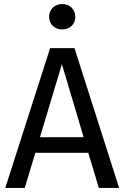

<svg xmlns="http://www.w3.org/2000/svg" viewBox="-20 -926 613 946"><path d="M415 -173H154L102 0H6L227 -689H347L567 0H467ZM392 -250 285 -610 177 -250ZM351 -843Q351 -816 333 -798.5Q315 -781 286 -781Q258 -781 240 -798.5Q222 -816 222 -843Q222 -870 240 -888Q258 -906 286 -906Q315 -906 333 -888Q351 -870 351 -843Z"/></svg>

Font: FiraGO
Style: Regular
Weight: 400
Designer: bBox Type
Foundry: bBox Type GmbH
Version: Version 1.001;April 20, 2020;FontCreator 12.0.0.2555 64-bit